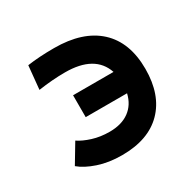

<svg xmlns="http://www.w3.org/2000/svg" viewBox="-122 -665 831 813"><g transform="rotate(-30 293.0 -258.5)"><path d="M256.8 9.8Q192.4 9.8 140.9 -7.6Q89.4 -24.9 59.6 -50.3L115.2 -143.1Q139.6 -126.5 177.7 -114.5Q215.8 -102.5 260.7 -102.5Q319.3 -102.5 356.4 -129.6Q393.6 -156.7 405.3 -207H203.1V-314H400.9Q366.7 -415 221.7 -415Q159.7 -415 91.3 -404.8L102.5 -519Q159.7 -527.3 233.4 -527.3Q373 -527.3 448.7 -457.8Q524.4 -388.2 524.4 -257.8Q524.4 -131.3 455.1 -60.8Q385.7 9.8 256.8 9.8Z"/></g></svg>

Font: CaskaydiaCove NF SemiBold
Style: Regular
Weight: 600
Designer: Aaron Bell
Foundry: Saja Typeworks
Version: Version 2111.001; VTT 6.35;Nerd Fonts 3.2.1